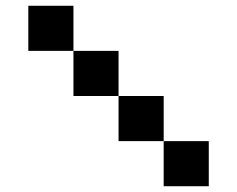

<svg xmlns="http://www.w3.org/2000/svg" viewBox="-20 -645 821 665"><path d="M78.1 -625H234.4V-468.8H390.6V-312.5H546.9V-156.2H703.1V0H546.9V-156.2H390.6V-312.5H234.4V-468.8H78.1Z"/></svg>

Font: Sorena-Fanum Normal
Style: Regular
Weight: 400
Designer: Mohammad Darvishi
Version: Version 1.000;March 20, 2024;FontCreator 15.0.0.2958 64-bit